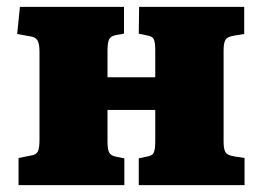

<svg xmlns="http://www.w3.org/2000/svg" viewBox="-20 -539 761 559"><path d="M34 0V-79L69 -86Q85 -88 90 -97.5Q95 -107 95 -133V-387Q95 -412 89 -421.5Q83 -431 69 -433L30 -440L38 -519H341V-441L318 -437Q302 -434 297.5 -424Q293 -414 293 -392V-314H432V-394Q432 -416 427.5 -425Q423 -434 407 -436L384 -441L385 -519H691V-440L660 -435Q642 -432 636.5 -423Q631 -414 631 -393V-126Q631 -105 636.5 -96Q642 -87 660 -84L692 -79V0H384V-78L407 -83Q423 -85 427.5 -94.5Q432 -104 432 -126V-219H293V-127Q293 -105 297.5 -95.5Q302 -86 317 -83L342 -78V0Z"/></svg>

Font: Literata 18pt ExtraBold
Style: Regular
Weight: 800
Designer: Latin by Veronika Burian and Jose Scaglione. Greek by Irene Vlachou. Cyrillic by Vera Evstafieva.
Foundry: TypeTogether
Version: Version 3.103;gftools[0.9.29]